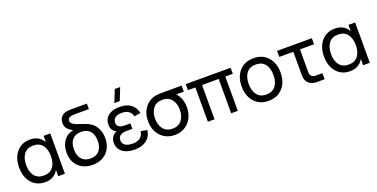

<svg xmlns="http://www.w3.org/2000/svg" viewBox="-21 -1594 4748 2415"><g transform="rotate(-20 2353.0 -386.5)"><path d="M465.8 -540H555.2V0H465.8V-84.5Q410.6 15.1 285.6 15.1Q211.9 15.1 156 -21.2Q100.1 -57.6 70.1 -122.1Q40 -186.5 40 -269.5Q40 -397 107.4 -476.1Q174.8 -555.2 285.6 -555.2Q410.2 -555.2 465.8 -455.6ZM300.3 -470.7Q219.2 -470.7 176.8 -416.3Q134.3 -361.8 134.3 -269.5Q134.3 -176.3 176.8 -122.8Q219.2 -69.3 300.3 -69.3Q382.3 -69.3 424.1 -123.3Q465.8 -177.2 465.8 -269.5Q465.8 -362.8 423.1 -416.7Q380.4 -470.7 300.3 -470.7Z M923.3 14.6Q845.7 14.6 786.9 -17.3Q728 -49.3 696.3 -107.4Q665 -165 665 -241.7Q665 -318.8 696.8 -376.7Q728.5 -434.6 787.1 -463.4Q813 -475.6 840.3 -480.5Q801.8 -499 775.4 -525.4Q743.2 -558.6 743.2 -609.9Q743.2 -654.8 769.5 -688.5Q795.9 -722.2 849.6 -731Q867.7 -734.9 910.6 -734.9H1116.2V-661.1H930.7Q896.5 -661.1 878.4 -656.7Q831.5 -644.5 831.5 -606.4Q831.5 -566.4 901.4 -538.6Q929.2 -527.3 993.7 -506.3Q998 -504.9 1007.6 -501.2Q1017.1 -497.6 1021.5 -496.1Q1041 -489.7 1063.5 -477.5Q1122.1 -444.8 1153.8 -385.3Q1185.5 -325.7 1185.5 -248.5Q1185.5 -170.9 1153.8 -111.3Q1122.1 -51.8 1063 -19Q1003.9 14.6 923.3 14.6ZM925.3 -69.8Q1002.4 -69.8 1043.7 -117.7Q1085 -165.5 1085 -249.5Q1085 -333.5 1043.7 -379.9Q1002.4 -426.3 925.3 -426.3Q847.7 -426.3 806.9 -379.2Q766.1 -332 766.1 -248.5Q766.1 -164.6 807.4 -117.2Q848.6 -69.8 925.3 -69.8Z M1581.1 -787.6 1515.6 -622.6H1442.9L1508.8 -787.6ZM1484.9 15.1Q1382.3 15.1 1323.7 -31.5Q1265.1 -78.1 1265.1 -154.8Q1265.1 -200.2 1288.8 -233.9Q1312.5 -267.6 1349.6 -279.3Q1279.8 -310.5 1279.8 -391.1Q1279.8 -467.8 1334.2 -511.5Q1388.7 -555.2 1485.8 -555.2Q1670.4 -555.2 1709.5 -395L1624.5 -379.4Q1600.6 -475.6 1487.8 -475.6Q1429.2 -475.6 1398.4 -452.4Q1367.7 -429.2 1367.7 -386.2Q1367.7 -351.6 1392.3 -332.8Q1417 -314 1462.4 -314H1545.4V-240.7H1462.4Q1412.6 -240.7 1383.1 -220Q1353.5 -199.2 1353.5 -155.8Q1353.5 -112.8 1388.4 -88.6Q1423.3 -64.5 1487.8 -64.5Q1616.2 -64.5 1633.8 -177.7L1718.8 -162.1Q1703.6 -73.2 1642.8 -29.1Q1582 15.1 1484.9 15.1Z M2022.9 15.1Q1946.8 15.1 1887.5 -20.8Q1828.1 -56.6 1795.4 -120.6Q1763.2 -184.1 1763.2 -263.2Q1763.2 -368.7 1818.4 -442.4Q1873.5 -516.1 1966.3 -534.2Q1996.1 -540 2083 -540H2313.5V-459H2213.4Q2238.3 -432.6 2257.3 -392.6Q2283.7 -334 2283.7 -263.2Q2283.7 -183.6 2251.2 -120.1Q2218.8 -56.6 2159.7 -21Q2100.1 15.1 2022.9 15.1ZM2022.9 -69.3Q2101.6 -69.3 2145.3 -122.6Q2189 -175.8 2189 -263.2Q2189 -349.6 2145.3 -402.6Q2101.6 -455.6 2022.9 -455.6H2021Q1943.4 -455.6 1900.4 -402.3Q1857.4 -349.1 1857.4 -263.2Q1857.4 -174.8 1901.4 -122.1Q1945.3 -69.3 2022.9 -69.3Z M2557.6 0H2468.3V-459H2368.2V-540H2969.2V-459H2869.1V0H2780.3V-459H2557.6Z M3278.8 15.1Q3159.7 15.1 3089.4 -64Q3019 -143.1 3019 -270.5Q3019 -398.4 3089.6 -476.8Q3160.2 -555.2 3278.8 -555.2Q3398.4 -555.2 3469 -476.6Q3539.6 -397.9 3539.6 -270.5Q3539.6 -142.1 3469 -63.5Q3398.4 15.1 3278.8 15.1ZM3278.8 -69.3Q3358.9 -69.3 3401.9 -123.3Q3444.8 -177.2 3444.8 -270.5Q3444.8 -364.7 3402.1 -417.7Q3359.4 -470.7 3278.8 -470.7Q3198.2 -470.7 3155.8 -417.5Q3113.3 -364.3 3113.3 -270.5Q3113.3 -176.8 3156.2 -123Q3199.2 -69.3 3278.8 -69.3Z M3591.3 -459V-540H4056.6V-459H3868.2V-161.6Q3868.2 -118.2 3886.5 -99.6Q3904.8 -81.1 3947.8 -81.1H4031.2V0H3926.8Q3857.9 0 3818.6 -37.4Q3779.3 -74.7 3779.3 -140.1V-459Z M4546.9 -540H4636.2V0H4546.9V-84.5Q4491.7 15.1 4366.7 15.1Q4293 15.1 4237.1 -21.2Q4181.2 -57.6 4151.1 -122.1Q4121.1 -186.5 4121.1 -269.5Q4121.1 -397 4188.5 -476.1Q4255.9 -555.2 4366.7 -555.2Q4491.2 -555.2 4546.9 -455.6ZM4381.3 -470.7Q4300.3 -470.7 4257.8 -416.3Q4215.3 -361.8 4215.3 -269.5Q4215.3 -176.3 4257.8 -122.8Q4300.3 -69.3 4381.3 -69.3Q4463.4 -69.3 4505.1 -123.3Q4546.9 -177.2 4546.9 -269.5Q4546.9 -362.8 4504.2 -416.7Q4461.4 -470.7 4381.3 -470.7Z"/></g></svg>

Font: Vela Sans Med
Style: Regular
Weight: 500
Designer: Principal design: Mikhail Sharanda - project Manrope.
Design modification: Ravid Balaliev
Foundry: Mikhail Sharanda
Version: Version 1.001